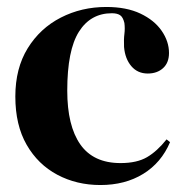

<svg xmlns="http://www.w3.org/2000/svg" viewBox="-20 -516 534 551"><path d="M268 15Q200 15 144.5 -14.5Q89 -44 56.5 -100.5Q24 -157 24 -239Q24 -320 59.5 -377.5Q95 -435 154.5 -465.5Q214 -496 285 -496Q343 -496 383 -477Q423 -458 444 -427.5Q465 -397 465 -364Q465 -336 448 -320.5Q431 -305 404 -305Q375 -305 357 -326Q339 -347 336 -381Q335 -403 337 -418.5Q339 -434 337 -450Q333 -467 324.5 -472.5Q316 -478 301 -478Q240 -478 206.5 -425Q173 -372 173 -256Q173 -155 210.5 -101.5Q248 -48 326 -48Q373 -48 402 -65Q431 -82 458 -116L468 -108Q443 -49 391 -17Q339 15 268 15Z"/></svg>

Font: DeepMind Serif Display
Style: Regular
Weight: 400
Designer: Frank Grießhammer / Modifications: Colophon Foundry
Foundry: Colophon Foundry
Version: Version 5.003; ttfautohint (v1.8.2)